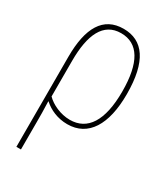

<svg xmlns="http://www.w3.org/2000/svg" viewBox="-189 -626 831 947"><g transform="rotate(30 226.5 -152.5)"><path d="M62 232H88V76C88 42 88 8 86 -41H88C120 -12 167 10 223 10C342 10 404 -92 404 -265C404 -452 341 -537 230 -537C114 -537 62 -445 62 -281ZM223 -15C170 -15 117 -40 88 -70V-273C88 -421 129 -512 230 -512C328 -512 378 -429 378 -265C378 -98 323 -15 223 -15Z"/></g></svg>

Font: Noto Sans Condensed Thin
Style: Regular
Weight: 100
Width: 3
Designer: Monotype Design Team
Foundry: Monotype Imaging Inc.
Version: Version 2.013